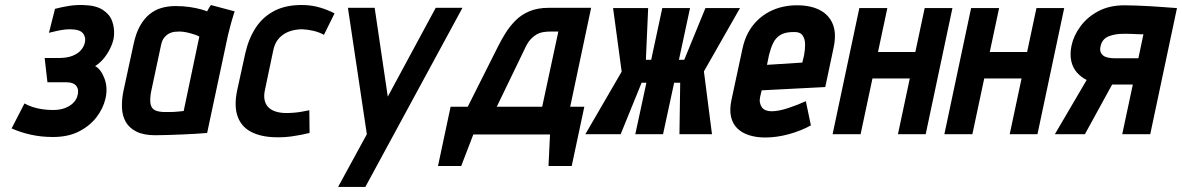

<svg xmlns="http://www.w3.org/2000/svg" viewBox="-20 -532 4685 761"><path d="M174 -402Q190 -406 205.5 -409.5Q221 -413 238 -415Q255 -417 274 -415Q285 -414 294 -410.5Q303 -407 308.5 -400.5Q314 -394 316.5 -384.5Q319 -375 316 -362Q313 -348 301.5 -334Q290 -320 268 -311Q246 -302 210 -302H157L168 -206H242Q257 -206 267.5 -202Q278 -198 283.5 -190Q289 -182 289.5 -171.5Q290 -161 286 -149Q281 -134 268 -122Q255 -110 235.5 -103Q216 -96 190 -96Q169 -96 148 -99Q127 -102 109 -108Q91 -114 77 -122L26 -23Q62 -7 103 2Q144 11 190 11Q250 11 293 -11Q336 -33 362.5 -67.5Q389 -102 398 -141Q408 -184 394 -221Q380 -258 357 -270Q379 -284 395 -305Q411 -326 421 -349.5Q431 -373 432 -393Q434 -423 424 -449.5Q414 -476 386.5 -493.5Q359 -511 310 -512Q283 -513 256 -509Q229 -505 198 -497Z M910 -487 816 -512Q810 -504 805.5 -495.5Q801 -487 801 -487Q794 -490 776.5 -495Q759 -500 733 -504Q707 -508 676 -508Q646 -508 620 -500.5Q594 -493 572.5 -475.5Q551 -458 534.5 -428.5Q518 -399 509 -355L469 -170Q462 -135 463.5 -103.5Q465 -72 479 -48Q493 -24 521.5 -10Q550 4 596 4Q619 4 646.5 3Q674 2 701.5 1Q729 0 751.5 -1.5Q774 -3 787.5 -4Q801 -5 801 -5L883 -390Q887 -407 893.5 -431.5Q900 -456 910 -487ZM579 -169 618 -352Q622 -372 631 -383Q640 -394 651 -399.5Q662 -405 672.5 -406Q683 -407 691 -407Q699 -407 709.5 -405.5Q720 -404 731.5 -401Q743 -398 753 -394.5Q763 -391 770 -387L708 -92Q698 -91 688.5 -90Q679 -89 670 -88.5Q661 -88 652 -88Q643 -88 634 -88Q610 -88 595.5 -94.5Q581 -101 577 -118.5Q573 -136 579 -169Z M1264 -394 1306 -479Q1279 -493 1248.5 -502Q1218 -511 1186 -512Q1117 -514 1069.5 -490Q1022 -466 993.5 -422Q965 -378 952 -320L920 -174Q907 -111 922 -70Q937 -29 976 -9Q1015 11 1072 12Q1106 13 1140 8Q1174 3 1207 -5L1206 -95Q1206 -95 1198 -93.5Q1190 -92 1177 -89.5Q1164 -87 1147.5 -85.5Q1131 -84 1115 -84Q1092 -84 1074 -89.5Q1056 -95 1044.5 -106Q1033 -117 1029 -134.5Q1025 -152 1030 -175L1063 -332Q1069 -362 1086 -380.5Q1103 -399 1127 -407.5Q1151 -416 1178 -416Q1201 -415 1223.5 -409.5Q1246 -404 1264 -394Z M1320 209H1428L1813 -501H1707L1517 -149L1465 -501H1359L1434 0Z M2240 -109 2323 -501H2155Q2110 -501 2077.5 -487Q2045 -473 2022.5 -450Q2000 -427 1983.5 -400.5Q1967 -374 1955 -350L1834 -109H1766L1716 126H1808L1856 1H2160L2154 126H2246L2296 -109ZM1949 -109 2063 -345Q2072 -364 2083 -376Q2094 -388 2106 -395Q2118 -402 2132 -404.5Q2146 -407 2162 -407H2193L2129 -109Z M2913 -500H2776L2692 -295H2671L2715 -500H2605L2561 -295H2540L2549 -500H2410L2444 -248L2300 0H2440L2523 -204H2542L2498 0H2608L2652 -204H2676L2673 0H2802L2770 -249Z M2993 -149 2999 -174 3251 -187 3284 -343Q3296 -399 3281 -436Q3266 -473 3229.5 -492Q3193 -511 3139 -511Q3085 -511 3040.5 -491Q2996 -471 2965.5 -433Q2935 -395 2923 -340L2879 -135Q2871 -97 2877.5 -69Q2884 -41 2902.5 -23Q2921 -5 2949.5 4Q2978 13 3013 13Q3058 13 3106 0Q3154 -13 3194 -35L3174 -131Q3139 -115 3102 -103Q3065 -91 3038 -91Q3025 -91 3015 -95Q3005 -99 2999.5 -107Q2994 -115 2992 -125.5Q2990 -136 2993 -149ZM3167 -313 3160 -284 3020 -275 3028 -314Q3035 -342 3044.5 -361.5Q3054 -381 3071.5 -392.5Q3089 -404 3120 -405Q3150 -407 3160.5 -392.5Q3171 -378 3171 -356Q3171 -334 3167 -313Z M3608 -326H3460L3497 -500H3386L3280 0H3391L3438 -221H3586L3539 0H3649L3755 -500H3645Z M4051 -326H3903L3940 -500H3829L3723 0H3834L3881 -221H4029L3982 0H4092L4198 -500H4088Z M4437 -511Q4377 -511 4333 -487.5Q4289 -464 4262 -427Q4235 -390 4227 -351Q4220 -317 4226 -290Q4232 -263 4248.5 -244.5Q4265 -226 4287 -215L4161 0H4280L4388 -197Q4393 -197 4397 -197Q4401 -197 4405.5 -197Q4410 -197 4414 -197H4470L4428 0H4539L4645 -500Q4645 -500 4629.5 -501Q4614 -502 4589.5 -504Q4565 -506 4537 -507.5Q4509 -509 4482.5 -510Q4456 -511 4437 -511ZM4399 -301Q4384 -301 4372 -303.5Q4360 -306 4352.5 -312Q4345 -318 4342 -327Q4339 -336 4342 -348Q4348 -377 4373 -387.5Q4398 -398 4432 -398Q4439 -398 4448 -398Q4457 -398 4467.5 -397.5Q4478 -397 4489.5 -396.5Q4501 -396 4512 -396L4492 -301Z"/></svg>

Font: Advent Pro
Style: Bold Italic
Weight: 700
Italic angle: -12°
Designer: VivaRado, Andreas Kalpakidis
Foundry: VivaRado, Andreas Kalpakidis
Version: Version 3.000